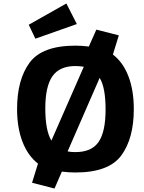

<svg xmlns="http://www.w3.org/2000/svg" viewBox="-20 -973 829 1102"><path d="M78 -347Q78 -516 150 -613.5Q222 -711 413 -711Q449 -711 490 -706L533 -803L662 -770L628 -660Q686 -616 717 -535.5Q748 -455 748 -347Q748 -178 676 -80.5Q604 17 413 17Q376 17 335 12L293 109L164 76L198 -34Q140 -79 109 -159.5Q78 -240 78 -347ZM275 -166 461 -590Q431 -594 413 -594Q322 -594 281 -535.5Q240 -477 240 -350.5Q240 -224 275 -166ZM368 -104Q386 -100 413 -100Q506 -100 546 -158.5Q586 -217 586 -344Q586 -471 552 -526ZM145 -831 361 -953 421 -835 183 -751Z"/></svg>

Font: Fix15 Mono
Style: Bold
Weight: 700
Designer: Carrois Corporate & Edenspiekermann AG
Foundry: Carrois Corporate GbR & Edenspiekermann AG
Version: Version 3.206